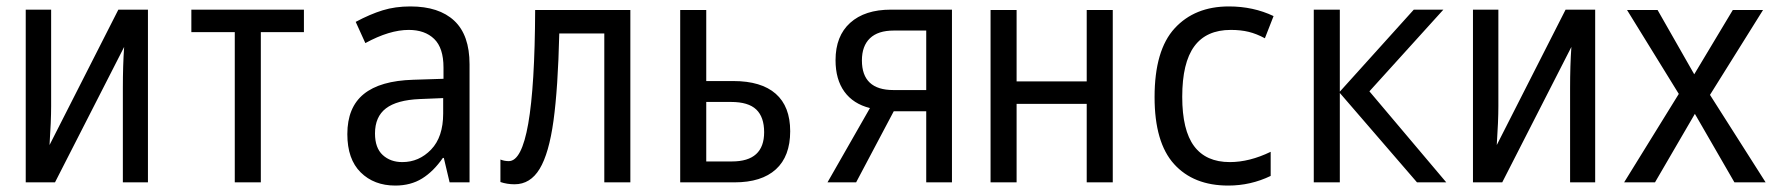

<svg xmlns="http://www.w3.org/2000/svg" viewBox="-20 -567 5540 597"><path d="M60 -537H139V-237Q139 -191 134 -116L348 -537H440V0H362V-293Q362 -364 366 -421L151 0H60Z M710 -467H575V-537H925V-467H791V0H710Z M1060 -150Q1060 -233 1111 -274.5Q1162 -316 1265 -319L1359 -322V-357Q1359 -418 1330 -446Q1301 -474 1251 -474Q1191 -474 1116 -433L1086 -499Q1131 -523 1170 -535Q1209 -547 1256 -547Q1345 -547 1392.5 -502.5Q1440 -458 1440 -367V0H1378L1360 -76H1357Q1328 -34 1292.5 -12Q1257 10 1209 10Q1143 10 1101.5 -31Q1060 -72 1060 -150ZM1358 -214V-262L1285 -259Q1214 -256 1180 -230Q1146 -204 1146 -152Q1146 -107 1170 -85Q1194 -63 1231 -63Q1283 -63 1320.5 -102Q1358 -141 1358 -214Z M1536 -1V-71Q1548 -66 1562 -66Q1602 -66 1622.5 -182.5Q1643 -299 1644 -536H1940V0H1859V-463H1719Q1715 -293 1701 -191.5Q1687 -90 1658 -42Q1629 6 1580 6Q1557 6 1536 -1Z M2095 -536H2176V-315H2260Q2347 -315 2392 -275.5Q2437 -236 2437 -159Q2437 -81 2392.5 -40.5Q2348 0 2264 0H2095ZM2256 -65Q2356 -65 2356 -156Q2356 -203 2331.5 -226.5Q2307 -250 2253 -250H2176V-65Z M2685 -231Q2633 -244 2605.5 -282Q2578 -320 2578 -380Q2578 -455 2623.5 -496Q2669 -537 2750 -537H2940V0H2860V-221H2759L2642 0H2553ZM2860 -287V-472H2759Q2710 -472 2685 -448Q2660 -424 2660 -379Q2660 -287 2758 -287Z M3060 -536H3141V-314H3359V-536H3440V0H3359V-244H3141V0H3060Z M3570 -265Q3570 -411 3632.5 -479Q3695 -547 3801 -547Q3877 -547 3940 -517L3913 -448Q3887 -462 3862.5 -468Q3838 -474 3807 -474Q3731 -474 3693.5 -423Q3656 -372 3656 -266Q3656 -162 3693 -112.5Q3730 -63 3804 -63Q3865 -63 3931 -95V-20Q3869 10 3799 10Q3691 10 3630.5 -57Q3570 -124 3570 -265Z M4065 -537H4146V-282L4376 -537H4468L4238 -283L4477 0H4386L4146 -278V0H4065Z M4560 -537H4639V-237Q4639 -191 4634 -116L4848 -537H4940V0H4862V-293Q4862 -364 4866 -421L4651 0H4560Z M5200 -275 5039 -536H5134L5248 -336L5368 -536H5462L5297 -272L5470 0H5373L5250 -213L5126 0H5030Z"/></svg>

Font: Noto Sans Mono UI Cond
Style: Regular
Weight: 400
Width: 3
Monospace: yes
Designer: Monotype Design team
Foundry: Monotype Imaging Inc.
Version: Version 1.000